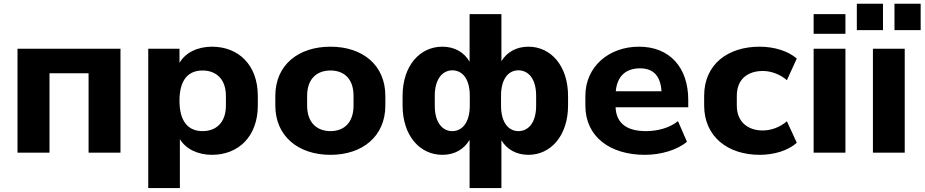

<svg xmlns="http://www.w3.org/2000/svg" viewBox="-20 -792 4796 996"><path d="M236.8 0V-412.1H439.5V0H605V-539.1H70.8V0Z M913.1 183.6V-70.3C943.4 -19.5 1005.9 11.2 1079.6 11.2C1216.3 11.2 1317.4 -83.5 1317.4 -244.6V-294.4C1317.4 -456.1 1216.3 -549.8 1079.6 -549.8C1004.4 -549.8 941.4 -518.6 911.1 -465.8V-539.1H749V183.6ZM1030.8 -111.8C956.5 -111.8 911.1 -161.6 911.1 -269.5C911.1 -377.9 956.5 -426.3 1030.8 -426.3C1098.6 -426.3 1151.9 -384.3 1151.9 -294.4V-244.6C1151.9 -153.3 1098.6 -111.8 1030.8 -111.8Z M1694.3 11.2C1860.4 11.2 1979 -85 1979 -244.6V-294.4C1979 -455.1 1860.4 -549.8 1694.3 -549.8C1527.8 -549.8 1408.2 -455.1 1408.2 -294.4V-244.6C1408.2 -85 1527.8 11.2 1694.3 11.2ZM1694.3 -111.8C1626.5 -111.8 1573.2 -153.3 1573.2 -244.6V-294.4C1573.2 -386.2 1626.5 -426.3 1694.3 -426.3C1762.7 -426.3 1814 -385.7 1814 -294.4V-244.6C1814 -153.8 1762.7 -111.8 1694.3 -111.8Z M2581.1 183.6V-64C2609.9 -16.6 2659.2 11.2 2721.2 11.2C2837.4 11.2 2926.8 -88.4 2926.8 -245.1V-293.9C2926.8 -451.7 2836.9 -549.8 2721.2 -549.8C2658.7 -549.8 2609.4 -521.5 2581.1 -474.6V-718.8H2416V-471.7C2388.2 -520.5 2338.4 -549.8 2274.9 -549.8C2158.2 -549.8 2068.4 -451.7 2068.4 -293.9V-245.1C2068.4 -88.4 2157.7 11.2 2274.9 11.2C2337.9 11.2 2387.7 -17.6 2416 -66.9V183.6ZM2326.2 -111.8C2276.4 -111.8 2235.4 -154.3 2235.4 -243.7V-295.4C2235.4 -383.8 2276.9 -427.2 2326.7 -427.2C2377.9 -427.2 2417 -383.8 2417 -295.4V-243.7C2417 -154.3 2376 -111.8 2326.2 -111.8ZM2668.9 -111.8C2619.6 -111.8 2579.1 -154.3 2579.1 -243.7V-295.4C2579.1 -383.8 2618.2 -427.2 2668.9 -427.2C2720.7 -427.2 2761.2 -383.8 2761.2 -295.4V-243.7C2761.2 -154.3 2720.2 -111.8 2668.9 -111.8Z M3325.7 11.2C3407.7 11.2 3492.7 -13.7 3543.5 -56.6L3497.1 -163.6C3453.1 -127.9 3390.1 -111.8 3331.1 -111.8C3234.4 -111.8 3177.2 -149.9 3173.3 -235.4H3550.3V-273.9C3550.3 -442.4 3453.6 -549.8 3294.9 -549.8C3138.2 -549.8 3016.6 -446.3 3016.6 -294.4V-244.6C3016.6 -82 3145 11.2 3325.7 11.2ZM3299.8 -437.5C3367.7 -437.5 3406.2 -400.4 3411.6 -318.4H3174.3C3181.6 -398.9 3228.5 -437.5 3299.8 -437.5Z M3920.9 11.2C3993.2 11.2 4067.4 -9.8 4113.3 -51.3L4062 -163.1C4025.9 -131.3 3979 -115.2 3937 -115.2C3859.9 -115.2 3802.2 -159.2 3802.2 -244.1V-294.9C3802.2 -381.8 3859.4 -423.8 3937 -423.8C3980 -423.8 4026.9 -406.7 4062 -376L4113.3 -488.3C4068.4 -527.3 3996.6 -549.8 3920.4 -549.8C3756.3 -549.8 3632.8 -459 3632.8 -294.9V-244.6C3632.8 -82.5 3756.3 11.2 3920.9 11.2Z M4365.7 -616.7V-718.8H4200.7V-616.7ZM4365.7 0V-539.1H4200.7V0Z M4673.3 0V-539.1H4508.3V0ZM4560.5 -635.7V-772.5H4424.8V-635.7ZM4755.9 -635.7V-772.5H4620.1V-635.7Z"/></svg>

Font: Winston ExtraBold
Style: Regular
Weight: 800
Designer: Vernon Adams, Kim Jin-seong, David Berlow, Cristiano Sobral
Foundry: The Winston Project Authors
Version: Version 3.004